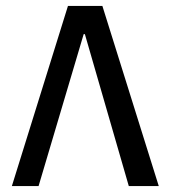

<svg xmlns="http://www.w3.org/2000/svg" viewBox="-20 -627 574 647"><path d="M209 -607H325L515 0H414L266 -512H262L110 0H20Z"/></svg>

Font: IBM Plex Sans Arabic Text
Style: Regular
Weight: 450
Designer: Mike Abbink, Paul van der Laan, Pieter van Rosmalen, Wael Morcos, Khajak Apelian
Foundry: Bold Monday
Version: Version 1.2